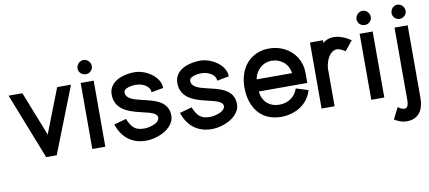

<svg xmlns="http://www.w3.org/2000/svg" viewBox="-76 -952 3220 1440"><g transform="rotate(-10 1534.5 -232.0)"><path d="M12.2 -502.9 210 0H290.2L487.7 -502.9H382.4Q349.3 -417.8 316.3 -334Q283.2 -250.2 250.6 -164.7L117.3 -502.9Z M660.4 -502.9H561.3V0H660.4ZM665.4 -613Q665.4 -624 661.3 -634.2Q657.1 -644.4 649.8 -652.1Q642.4 -659.7 632.4 -664.3Q622.5 -668.8 611.1 -668.8Q600.1 -668.8 590.2 -664.3Q580.3 -659.7 573 -652.1Q565.6 -644.4 561.2 -634.2Q556.8 -624 556.8 -613Q556.8 -602.1 561.2 -592.5Q565.6 -583 573.1 -575.9Q580.7 -568.8 590.5 -564.8Q600.3 -560.8 611.1 -560.8Q622.5 -560.8 632.4 -564.8Q642.4 -568.7 649.8 -575.9Q657.1 -583 661.3 -592.5Q665.4 -602.1 665.4 -613Z M1164.1 -358.7Q1164.1 -381.2 1155.4 -401.5Q1146.8 -421.7 1132.2 -438.8Q1117.7 -455.9 1098.5 -469.4Q1079.4 -483 1058.2 -492.6Q1036.9 -502.1 1015.1 -507.2Q993.3 -512.2 973 -512.2Q952.2 -512.2 929.3 -509.3Q906.4 -506.3 884.4 -500Q862.3 -493.6 842.5 -483.1Q822.7 -472.6 807.7 -457.5Q792.7 -442.4 783.9 -422.2Q775.1 -402.1 775.1 -376Q775.1 -346 783.9 -323.1Q792.7 -300.2 807.8 -283.2Q822.9 -266.1 843 -253.9Q863 -241.7 885.7 -233Q908.4 -224.2 932.1 -217.8Q955.8 -211.4 978.5 -206.2Q1001.2 -200.9 1021.2 -195.7Q1041.2 -190.5 1056.3 -183.8Q1071.5 -177.1 1080.3 -168.1Q1089.1 -159 1089.1 -146.2Q1089.1 -135.5 1083 -126.6Q1077 -117.6 1067.2 -110.6Q1057.4 -103.6 1045.1 -98.5Q1032.7 -93.5 1020 -90.1Q1007.2 -86.7 995.5 -85.1Q983.7 -83.4 975 -83.4Q947.6 -83.4 928.4 -88.8Q909.3 -94.1 895.2 -105.8Q881.2 -117.5 870.3 -135.4Q859.5 -153.3 848.8 -178.1L756 -152.6Q768.1 -114.5 788 -84.6Q807.9 -54.7 835.2 -33.9Q862.4 -13.1 896.5 -2.1Q930.6 8.8 970.8 8.8Q991.9 8.8 1016.3 4.5Q1040.7 0.2 1064.9 -8.4Q1089.2 -17 1111.4 -29.9Q1133.7 -42.8 1150.7 -59.9Q1167.7 -77 1178 -97.9Q1188.3 -118.9 1188.3 -144.2Q1188.3 -173 1179.5 -194.1Q1170.7 -215.2 1155.6 -230.8Q1140.4 -246.3 1120.2 -256.9Q1099.9 -267.6 1077.3 -275.2Q1054.7 -282.9 1030.5 -288.6Q1006.3 -294.2 983.7 -299.8Q961.1 -305.3 940.9 -311.3Q920.6 -317.3 905.5 -326Q890.3 -334.8 881.5 -346.7Q872.8 -358.6 872.8 -376Q872.8 -384.9 877.9 -391.3Q883.1 -397.8 891.5 -402.3Q899.9 -406.9 910.2 -409.9Q920.4 -412.9 930.8 -414.6Q941.2 -416.3 950.4 -416.9Q959.6 -417.6 965.3 -417.6Q976.3 -417.6 988.5 -415.6Q1000.7 -413.7 1012.5 -409.6Q1024.2 -405.5 1035.1 -399.3Q1045.9 -393.2 1054.2 -384.6Q1062.6 -376.1 1067.6 -365.5Q1072.7 -354.9 1073 -342Z M1664.1 -358.7Q1664.1 -381.2 1655.4 -401.5Q1646.8 -421.7 1632.2 -438.8Q1617.7 -455.9 1598.5 -469.4Q1579.4 -483 1558.2 -492.6Q1536.9 -502.1 1515.1 -507.2Q1493.3 -512.2 1473 -512.2Q1452.2 -512.2 1429.3 -509.3Q1406.4 -506.3 1384.4 -500Q1362.3 -493.6 1342.5 -483.1Q1322.7 -472.6 1307.7 -457.5Q1292.7 -442.4 1283.9 -422.2Q1275.1 -402.1 1275.1 -376Q1275.1 -346 1283.9 -323.1Q1292.7 -300.2 1307.8 -283.2Q1322.9 -266.1 1343 -253.9Q1363 -241.7 1385.7 -233Q1408.4 -224.2 1432.1 -217.8Q1455.8 -211.4 1478.5 -206.2Q1501.2 -200.9 1521.2 -195.7Q1541.2 -190.5 1556.3 -183.8Q1571.5 -177.1 1580.3 -168.1Q1589.1 -159 1589.1 -146.2Q1589.1 -135.5 1583 -126.6Q1577 -117.6 1567.2 -110.6Q1557.4 -103.6 1545.1 -98.5Q1532.7 -93.5 1520 -90.1Q1507.2 -86.7 1495.5 -85.1Q1483.7 -83.4 1475 -83.4Q1447.6 -83.4 1428.4 -88.8Q1409.3 -94.1 1395.2 -105.8Q1381.2 -117.5 1370.3 -135.4Q1359.5 -153.3 1348.8 -178.1L1256 -152.6Q1268.1 -114.5 1288 -84.6Q1307.9 -54.7 1335.2 -33.9Q1362.4 -13.1 1396.5 -2.1Q1430.6 8.8 1470.8 8.8Q1491.9 8.8 1516.3 4.5Q1540.7 0.2 1564.9 -8.4Q1589.2 -17 1611.4 -29.9Q1633.7 -42.8 1650.7 -59.9Q1667.7 -77 1678 -97.9Q1688.3 -118.9 1688.3 -144.2Q1688.3 -173 1679.5 -194.1Q1670.7 -215.2 1655.6 -230.8Q1640.4 -246.3 1620.2 -256.9Q1599.9 -267.6 1577.3 -275.2Q1554.7 -282.9 1530.5 -288.6Q1506.3 -294.2 1483.7 -299.8Q1461.1 -305.3 1440.9 -311.3Q1420.6 -317.3 1405.5 -326Q1390.3 -334.8 1381.5 -346.7Q1372.8 -358.6 1372.8 -376Q1372.8 -384.9 1377.9 -391.3Q1383.1 -397.8 1391.5 -402.3Q1399.9 -406.9 1410.2 -409.9Q1420.4 -412.9 1430.8 -414.6Q1441.2 -416.3 1450.4 -416.9Q1459.6 -417.6 1465.3 -417.6Q1476.3 -417.6 1488.5 -415.6Q1500.7 -413.7 1512.5 -409.6Q1524.2 -405.5 1535.1 -399.3Q1545.9 -393.2 1554.2 -384.6Q1562.6 -376.1 1567.6 -365.5Q1572.7 -354.9 1573 -342Z M2142.4 -182.5Q2135.5 -159.6 2122 -141.2Q2108.4 -122.8 2089.9 -109.9Q2071.5 -97.1 2049.2 -90.3Q2026.9 -83.5 2002.8 -83.5Q1974.5 -83.5 1950.5 -92Q1926.5 -100.6 1908.6 -116.6Q1890.8 -132.5 1879.8 -155.6Q1868.8 -178.6 1866 -207.9H2235.2V-284.6Q2235.2 -318 2226.7 -347.8Q2218.3 -377.5 2202.8 -402.9Q2187.4 -428.2 2165.7 -448.4Q2144 -468.7 2117.7 -482.8Q2091.4 -497 2061.2 -504.6Q2031 -512.2 1998.3 -512.2Q1942.2 -512.2 1898.7 -492.2Q1855.2 -472.3 1825.4 -437.7Q1795.6 -403.2 1780.2 -356.4Q1764.8 -309.6 1764.8 -255.9Q1764.8 -219 1771.2 -185Q1777.6 -151 1790.6 -121.6Q1803.5 -92.2 1823 -68.2Q1842.6 -44.1 1868.7 -27.1Q1894.8 -10 1927.8 -0.6Q1960.7 8.8 2000.1 8.8Q2026.5 8.8 2052.1 4.1Q2077.7 -0.7 2101.6 -9.9Q2125.4 -19 2146.5 -32.9Q2167.6 -46.7 2184.8 -64.7Q2202.1 -82.7 2215 -105Q2228 -127.2 2235.1 -153.6ZM1866 -300.2Q1868.2 -316.5 1874.2 -331.5Q1880.3 -346.5 1889.4 -359.6Q1898.4 -372.8 1910.4 -383.7Q1922.4 -394.7 1936.4 -402.4Q1950.4 -410.2 1966.1 -414.4Q1981.7 -418.6 1998.3 -418.6Q2024.7 -418.6 2048.2 -410Q2071.8 -401.4 2090.2 -385.9Q2108.7 -370.4 2120.5 -348.7Q2132.2 -327 2135 -300.2Z M2619.3 -465.9Q2604.7 -475.2 2589.3 -483.6Q2573.8 -492.1 2557.3 -498.4Q2540.8 -504.8 2523.5 -508.5Q2506.2 -512.2 2487.9 -512.2Q2476.3 -512.2 2465.3 -510.4Q2454.4 -508.7 2444.4 -505.1Q2434.4 -501.6 2424.9 -495.9Q2415.3 -490.3 2406.5 -482.3V-502.9H2307.4V0H2406.5V-280.9Q2406.5 -293.3 2409.1 -308.3Q2411.7 -323.3 2416.7 -338.5Q2421.6 -353.7 2429.1 -367.9Q2436.6 -382.1 2446.7 -393.3Q2456.8 -404.5 2469.6 -411.1Q2482.3 -417.7 2497.6 -417.7Q2504.9 -417.7 2513.5 -415.2Q2522.1 -412.8 2530.5 -409Q2538.9 -405.2 2546.5 -400.7Q2554.2 -396.2 2560.1 -392.1Z M2785 -502.9H2685.8V0H2785ZM2789.9 -613Q2789.9 -624 2785.8 -634.2Q2781.6 -644.4 2774.3 -652.1Q2766.9 -659.7 2756.9 -664.3Q2747 -668.8 2735.6 -668.8Q2724.6 -668.8 2714.7 -664.3Q2704.8 -659.7 2697.5 -652.1Q2690.1 -644.4 2685.7 -634.2Q2681.3 -624 2681.3 -613Q2681.3 -602.1 2685.7 -592.5Q2690.1 -583 2697.7 -575.9Q2705.2 -568.8 2715 -564.8Q2724.8 -560.8 2735.6 -560.8Q2747 -560.8 2756.9 -564.8Q2766.9 -568.7 2774.3 -575.9Q2781.6 -583 2785.8 -592.5Q2789.9 -602.1 2789.9 -613Z M3051.5 -502.9H2951.5V50.6Q2951.5 58.2 2950.6 68.1Q2949.7 78 2946.5 87.2Q2943.4 96.4 2937.2 102.6Q2931 108.9 2920.8 108.9Q2913.5 108.9 2906.8 107.2Q2900.1 105.5 2894 102.6Q2888 99.7 2882.5 95.8Q2877 92 2871.3 87.9L2827.1 175.3Q2847.9 188.3 2872.1 196.7Q2896.3 205.1 2920.8 205.1Q2956.1 205.1 2980.7 193.1Q3005.4 181.2 3021.1 160.3Q3036.9 139.5 3044.2 111.3Q3051.5 83.1 3051.5 50.6ZM3055.5 -612.9Q3055.5 -624 3051.2 -634.2Q3047 -644.4 3039.6 -652.1Q3032.2 -659.8 3022.4 -664.3Q3012.6 -668.8 3001.2 -668.8Q2990 -668.8 2980.4 -664.3Q2970.7 -659.8 2963.7 -652.1Q2956.7 -644.4 2952.6 -634.2Q2948.5 -624 2948.5 -612.9Q2948.5 -602.1 2952.8 -592.5Q2957 -583 2964.2 -575.9Q2971.3 -568.8 2980.8 -564.8Q2990.3 -560.8 3001.2 -560.8Q3012.6 -560.8 3022.4 -564.8Q3032.2 -568.8 3039.6 -575.9Q3047 -583 3051.2 -592.5Q3055.5 -602.1 3055.5 -612.9Z"/></g></svg>

Font: Saysettha
Style: Regular
Weight: 400
Designer: John M. Durdin
Foundry: Lao Script for Windows
Version: Version 2.201